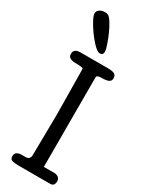

<svg xmlns="http://www.w3.org/2000/svg" viewBox="-220 -879 707 917"><g transform="rotate(30 134.0 -420.5)"><path d="M21 -811Q21 -825 33 -833Q45 -841 61 -841Q65 -841 68 -841Q71 -841 76 -839Q87 -836 101 -814Q115 -792 127 -765Q139 -738 147.5 -712.5Q156 -687 156 -678Q156 -658 139 -658Q135 -658 129 -660Q116 -666 97.5 -686Q79 -706 62 -730Q45 -754 33 -777Q21 -800 21 -811ZM208 -616Q234 -616 244.5 -609.5Q255 -603 255 -587.5Q255 -572 242 -566.5Q229 -561 204.5 -561Q180 -561 178 -551Q178 -303 178 -55H237Q248 -55 258 -48Q268 -41 268 -26Q267 0 245 0H71Q48 0 35 -4Q22 -8 22 -24Q22 -40 32.5 -46Q43 -52 55.5 -52Q68 -52 80 -52Q104 -53 104 -77Q104 -77 107 -301Q107 -301 104 -553Q104 -560 61.5 -560Q19 -560 20 -588Q20 -616 56 -616Z"/></g></svg>

Font: Scratch Savers
Style: Book
Weight: 400
Designer: Pablo Impallari, Rodrigo Fuenzalida, Brenda Gallo
Foundry: Pablo Impallari, Rodrigo Fuenzalida, Brenda Gallo
Version: Version 4.0b1